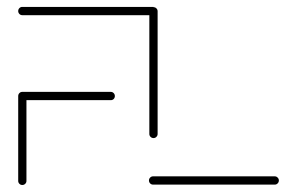

<svg xmlns="http://www.w3.org/2000/svg" viewBox="-20 -539 855 559"><path d="M57 -259.6V-12.2Q57 -7.4 53.5 -3.9Q50 -0.4 44.8 -0.4Q40 -0.4 36.5 -3.9Q33 -7.4 33 -12.2V-259.6ZM314.4 -259.3Q314.4 -254.4 311.1 -250.9Q307.8 -247.4 302.6 -247.4H44.8Q40 -247.4 36.5 -250.9Q33 -254.4 33 -259.3Q33 -264.4 36.5 -268Q40 -271.5 44.8 -271.5H302.6Q307.4 -271.5 310.9 -268Q314.4 -264.4 314.4 -259.3ZM791.9 -13.7Q791.9 -8.5 788.3 -5Q784.8 -1.5 780 -1.5H425.6Q420.7 -1.5 417.2 -5Q413.7 -8.5 413.7 -13.7Q413.7 -18.5 417.2 -22Q420.7 -25.6 425.6 -25.6H780Q784.8 -25.6 788.3 -22Q791.9 -18.5 791.9 -13.7ZM33 -506.7Q33 -511.9 36.5 -515.4Q40 -518.9 44.8 -518.9H427V-494.8H44.8Q40 -494.8 36.5 -498.3Q33 -501.9 33 -506.7ZM427 -137Q421.9 -137 418.3 -140.6Q414.8 -144.1 414.8 -148.9V-506.3Q414.8 -511.1 418.3 -514.6Q421.9 -518.1 427 -518.1Q431.9 -518.1 435.4 -514.6Q438.9 -511.1 438.9 -506.3V-148.9Q438.9 -144.1 435.4 -140.6Q431.9 -137 427 -137Z"/></svg>

Font: 26F Galaxy Sans Thin
Style: Regular
Weight: 100
Designer: C₂₉H₂₅N₃O₅
Version: Version 1.100